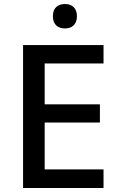

<svg xmlns="http://www.w3.org/2000/svg" viewBox="-20 -939 597 959"><path d="M305.2 -918.9C270.5 -918.9 244.1 -901.4 244.1 -857.9C244.1 -814.9 270.5 -796.9 305.2 -796.9C336.9 -796.9 364.3 -814.9 364.3 -857.9C364.3 -901.4 336.9 -918.9 305.2 -918.9ZM497.1 -92.8H203.1V-327.1H479V-418H203.1V-622.1H497.1V-713.9H95.2V0H497.1Z"/></svg>

Font: Noto Reveo Sans
Style: Regular
Weight: 500
Designer: Monotype Design Team
Foundry: Monotype Imaging Inc.
Version: Version 2.007